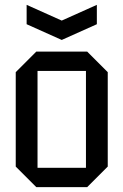

<svg xmlns="http://www.w3.org/2000/svg" viewBox="-20 -773 510 793"><path d="M45 -85V-475L130 -560H340L425 -475V-85L340 0H130ZM135 -80H335V-480H135ZM380 -753V-673L235 -608L90 -673V-753L235 -688Z"/></svg>

Font: Tektur SemiCondensed
Style: Regular
Weight: 400
Width: 4
Designer: Adam Jagosz
Foundry: Adam Jagosz
Version: Version 1.005;gftools[0.9.30]